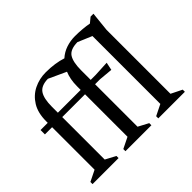

<svg xmlns="http://www.w3.org/2000/svg" viewBox="-161 -935 1152 1152"><g transform="rotate(-45 415.0 -359.5)"><path d="M26.1 0V-18.1L96 -52.6V-413H35V-450H96V-463Q96 -534 124.6 -580.4Q153.3 -626.8 200.1 -649.9Q247 -673 301.3 -673Q341.5 -673 376.6 -667.8Q411.6 -662.6 440.3 -653.1Q468.4 -678.5 504.5 -690.6Q540.6 -702.6 580.1 -702.6Q608.1 -702.6 641 -699.8Q673.9 -697.1 696.1 -692.3L728.5 -719H752.9L740 -595.1V-52.6L809.6 -18.1V0H584.1V-18.1L654 -52.6V-628.6L564.4 -666.6Q502.3 -665.8 481.4 -633Q460.6 -600.2 460.6 -530.6V-450H502.9L601.1 -455L590.6 -405L502.9 -413H460.6V-52.6L525.5 -18.1V0H305.4V-18.1L375.4 -52.6V-413H182V-52.6L247 -18.1V0ZM182 -450H375.4V-479.7Q375.4 -511.2 380.5 -537.8Q385.7 -564.4 394.6 -585.2L283.4 -636.3Q225.8 -635.2 203.9 -602.8Q182 -570.4 182 -501Z"/></g></svg>

Font: Ancizar Serif Light
Style: Regular
Weight: 300
Designer: Cesar Puertas, Viviana Monsalve, Julian Moncada, Julian Prieto, Jose Castro, Felipe Aragon, Mariel Hernandez, Sara Alarc
Version: Version 8.100